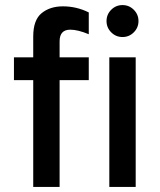

<svg xmlns="http://www.w3.org/2000/svg" viewBox="-20 -737 631 757"><path d="M507.5 -609.5Q489 -591 463 -591Q437 -591 418.5 -609.5Q400 -628 400 -654Q400 -680 418.5 -698.5Q437 -717 463 -717Q489 -717 507.5 -698.5Q526 -680 526 -654Q526 -628 507.5 -609.5ZM215 -421V0H111V-421H35V-511H111V-593Q111 -658 144 -685Q177 -712 228 -712Q282 -712 330 -688V-602Q287 -620 257 -620Q215 -620 215 -574V-511H330V-421ZM411 0V-511H515V0Z"/></svg>

Font: Overpass Light
Style: Bold
Weight: 600
Designer: Delve Withrington, Thomas Jockin
Foundry: Delve Fonts
Version: Version 3.000;DELV;Overpass